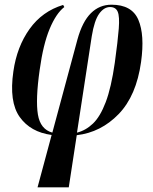

<svg xmlns="http://www.w3.org/2000/svg" viewBox="-20 -567 652 818"><path d="M140 231 200 8Q110 -4 64 -68.5Q18 -133 37 -263Q52 -368 106 -443.5Q160 -519 249 -546L254 -537Q219 -510 191.5 -444Q164 -378 149 -269Q131 -142 141.5 -79Q152 -16 203 -2L310 -399Q331 -475 367.5 -511Q404 -547 455 -547Q542 -547 569.5 -482.5Q597 -418 581 -303Q561 -159 485.5 -81Q410 -3 307 9L273 231ZM371 -413 308 -2Q345 -11 376 -40.5Q407 -70 430.5 -132Q454 -194 469 -299Q482 -393 486 -445Q490 -497 481.5 -517Q473 -537 449 -537Q423 -537 402.5 -508.5Q382 -480 371 -413Z"/></svg>

Font: Noto Serif Display ExtraCondensed SemiBold
Style: Italic
Weight: 600
Width: 2
Italic angle: -12°
Designer: Monotype Design Team
Foundry: Monotype Imaging Inc.
Version: Version 2.009